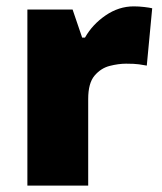

<svg xmlns="http://www.w3.org/2000/svg" viewBox="-20 -583 509 603"><path d="M400 -563Q416 -563 433 -561Q450 -559 458 -557L441 -377Q431 -379 416.5 -381Q402 -383 376 -383Q352 -383 324.5 -376Q297 -369 277 -345.5Q257 -322 257 -272V0H66V-553H208L238 -465H247Q270 -506 311.5 -534.5Q353 -563 400 -563Z"/></svg>

Font: Noto Sans Gurmukhi UI Black
Style: Regular
Weight: 900
Designer: Jelle Bosma - Monotype Design Team
Foundry: Monotype Imaging Inc.
Version: Version 2.004; ttfautohint (v1.8.4.7-5d5b)